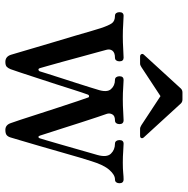

<svg xmlns="http://www.w3.org/2000/svg" viewBox="-12 -694 717 734"><g transform="rotate(90 347.0 -326.5)"><path d="M216 12Q196 12 189 -9Q187 -16 179.5 -41Q172 -66 161.5 -102Q151 -138 139 -178Q127 -218 116 -255Q105 -292 97.5 -318.5Q90 -345 87 -353Q77 -383 68.5 -395Q60 -407 40 -407Q33 -407 29.5 -412Q26 -417 26 -424Q26 -440 40 -440Q51 -440 72 -438.5Q93 -437 118 -437Q142 -437 166 -438.5Q190 -440 200 -440Q214 -440 214 -424Q214 -417 210.5 -412Q207 -407 200 -407Q181 -407 173.5 -397.5Q166 -388 170 -374Q172 -366 179.5 -339Q187 -312 196.5 -277Q206 -242 215.5 -207Q225 -172 232 -148Q239 -124 240 -120Q242 -114 246 -114.5Q250 -115 252 -119Q254 -126 261 -148Q268 -170 277.5 -199.5Q287 -229 296.5 -258.5Q306 -288 313 -310.5Q320 -333 322 -340Q334 -376 320.5 -391.5Q307 -407 285 -407Q278 -407 274.5 -412Q271 -417 271 -424Q271 -440 285 -440Q295 -440 314.5 -438.5Q334 -437 359 -437Q384 -437 406.5 -438.5Q429 -440 439 -440Q454 -440 454 -424Q454 -417 450.5 -412Q447 -407 439 -407Q422 -407 416.5 -396.5Q411 -386 415 -375Q418 -367 427 -340Q436 -313 447.5 -277.5Q459 -242 470 -207Q481 -172 489 -148Q497 -124 498 -120Q500 -114 503.5 -114.5Q507 -115 508 -119Q510 -125 516.5 -147Q523 -169 531.5 -198.5Q540 -228 548.5 -258Q557 -288 563.5 -310.5Q570 -333 572 -340Q582 -376 567 -391.5Q552 -407 529 -407Q522 -407 518.5 -412Q515 -417 515 -424Q515 -440 529 -440Q540 -440 558.5 -438.5Q577 -437 601 -437Q625 -437 640 -438.5Q655 -440 665 -440Q680 -440 680 -424Q680 -417 676.5 -412Q673 -407 665 -407Q648 -407 629 -385.5Q610 -364 596 -318Q592 -307 582.5 -274.5Q573 -242 561 -200Q549 -158 537 -116.5Q525 -75 516 -45Q507 -15 505 -8Q502 2 496 7Q490 12 476 12Q457 12 450 -9Q447 -16 437.5 -45.5Q428 -75 415 -115Q402 -155 389 -195Q376 -235 366 -264.5Q356 -294 353 -302Q352 -308 347.5 -308Q343 -308 341 -303Q334 -284 323.5 -251Q313 -218 301 -180.5Q289 -143 277 -107Q265 -71 256.5 -44.5Q248 -18 244 -8Q240 2 234.5 7Q229 12 216 12ZM196 -503Q189 -503 186.5 -508Q184 -513 189 -518L318 -659Q324 -665 333 -665H360Q369 -665 375 -659L504 -518Q509 -513 507.5 -508Q506 -503 498 -503H472Q468 -503 465 -504.5Q462 -506 458 -508L347 -581L236 -508Q232 -506 229.5 -504.5Q227 -503 222 -503Z"/></g></svg>

Font: Zen Old Mincho Medium
Style: Regular
Weight: 500
Designer: Yoshimichi Ohira
Foundry: Positype
Version: Version 1.500